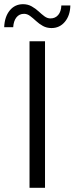

<svg xmlns="http://www.w3.org/2000/svg" viewBox="-27 -897 356 917"><path d="M114 0V-700H188V0ZM219 -763Q196 -763 178 -773Q160 -783 145.5 -796.5Q131 -810 117 -820.5Q103 -831 88 -831Q65 -831 51.5 -814Q38 -797 36 -767H-7Q-5 -817 19.5 -847Q44 -877 83 -877Q106 -877 124.5 -866.5Q143 -856 157.5 -842.5Q172 -829 185.5 -819Q199 -809 214 -809Q237 -809 251 -825.5Q265 -842 266 -871H309Q308 -823 283 -793Q258 -763 219 -763Z"/></svg>

Font: MOST Montserrat
Style: Regular
Weight: 400
Designer: Julieta Ulanovsky
Foundry: Julieta Ulanovsky
Version: Version 8.000;March 11, 2024;FontCreator 15.0.0.2926 64-bit